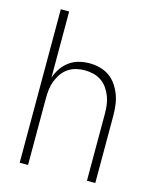

<svg xmlns="http://www.w3.org/2000/svg" viewBox="-111 -812 722 888"><g transform="rotate(15 250.0 -367.5)"><path d="M69 0V-735H109V-418Q117 -442 131.5 -463.5Q146 -485 166.5 -500Q187 -515 212 -521.5Q237 -528 263 -528Q288 -528 313 -521.5Q338 -515 358.5 -500.5Q379 -486 393.5 -464.5Q408 -443 416.5 -419.5Q425 -396 428 -370.5Q431 -345 431 -320V0H391V-320Q391 -341 388.5 -362Q386 -383 378.5 -402.5Q371 -422 359 -439.5Q347 -457 329.5 -469Q312 -481 291.5 -486Q271 -491 250 -491Q229 -491 208.5 -486Q188 -481 170.5 -469Q153 -457 141 -439.5Q129 -422 121.5 -402.5Q114 -383 111.5 -362Q109 -341 109 -320V0Z"/></g></svg>

Font: Iosevka Curly Extralight
Style: Regular
Weight: 200
Monospace: yes
Designer: Belleve Invis
Foundry: Belleve Invis
Version: Version 22.1.2; ttfautohint (v1.8.4)